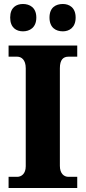

<svg xmlns="http://www.w3.org/2000/svg" viewBox="-20 -942 429 962"><path d="M295 -785C326 -785 359 -803 359 -854C359 -905 326 -922 295 -922C260 -922 228 -905 228 -854C228 -803 260 -785 295 -785ZM95 -785C128 -785 162 -803 162 -854C162 -905 128 -922 95 -922C62 -922 31 -905 31 -854C31 -803 62 -785 95 -785ZM23 0H367V-56H323C300 -56 280 -73 280 -111V-600C280 -643 297 -658 323 -658H367V-714H23V-658H66C87 -658 109 -643 109 -600V-109C109 -71 87 -56 66 -56H23Z"/></svg>

Font: Noto Serif Georgian SemiCondensed ExtraBold
Style: Regular
Weight: 800
Width: 4
Designer: Monotype Design Team, Akaki Razmadze
Foundry: Google LLC
Version: Version 2.003